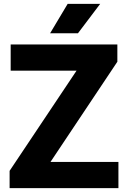

<svg xmlns="http://www.w3.org/2000/svg" viewBox="-20 -969 660 989"><path d="M29.5 0V-89L395 -636L397 -605H35V-740H584.5V-651L219.5 -104L217 -135H590V0ZM238 -797.5 328.5 -949H496L381.5 -797.5Z"/></svg>

Font: Encode Sans Condensed Thin
Style: Bold
Weight: 700
Version: Version 3.002